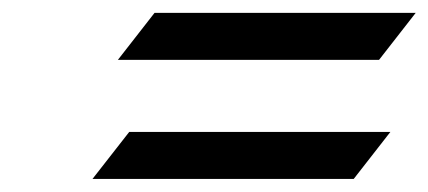

<svg xmlns="http://www.w3.org/2000/svg" viewBox="-20 -518 667 299"><path d="M181.2 -312.5H587.9L530.8 -239.3H124ZM220.7 -498H627.4L570.3 -424.8H163.6Z"/></svg>

Font: Modern Antiqua
Style: Book Oblique
Weight: 400
Italic angle: -12°
Designer: Wojciech Kalinowski "wmk69" (wmk69@o2.pl)
Foundry: Wojciech Kalinowski "wmk69" (wmk69@o2.pl)
Version: Version 3.1.0; 2021-05-28